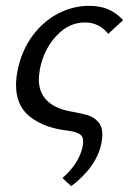

<svg xmlns="http://www.w3.org/2000/svg" viewBox="-20 -441 442 658"><path d="M194 169Q221 146 239 118.5Q257 91 263 62Q265 50 265 45Q265 25 252 18Q239 11 220 8Q201 5 193 4Q121 -8 78 -45Q35 -82 35 -150Q35 -175 41 -203Q55 -269 91.5 -318.5Q128 -368 179 -394.5Q230 -421 285 -421Q324 -421 352 -408.5Q380 -396 402 -372L351 -325Q320 -364 271 -364Q216 -364 173.5 -318.5Q131 -273 117 -206Q113 -180 113 -170Q113 -77 228 -58Q261 -52 281 -46Q301 -40 316 -24Q331 -8 331 22Q331 29 327 53Q309 133 224 197Z"/></svg>

Font: Ysabeau Medium
Style: Italic
Weight: 500
Italic angle: -12°
Designer: Christian Thalmann (Catharsis Fonts)
Version: Version 0.003